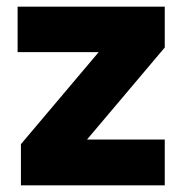

<svg xmlns="http://www.w3.org/2000/svg" viewBox="-20 -558 549 578"><path d="M43 -124 277 -401H33V-538H476V-415L242 -138H476V0H43Z"/></svg>

Font: Exo ExtraBold
Style: Regular
Weight: 800
Designer: Natanael Gama
Foundry: Natanael Gama
Version: Version 1.500